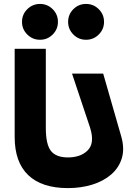

<svg xmlns="http://www.w3.org/2000/svg" viewBox="-20 -965 697 984"><path d="M119.9 -788.1Q92.8 -814.9 92.8 -853Q92.8 -891.1 119.9 -918Q147 -944.8 185.1 -944.8Q223.1 -944.8 250 -918Q276.9 -891.1 276.9 -853Q276.9 -814.9 250 -788.1Q223.1 -761.2 185.1 -761.2Q147 -761.2 119.9 -788.1ZM356 -788.1Q329.1 -814.9 329.1 -853Q329.1 -891.1 356 -918Q382.8 -944.8 420.9 -944.8Q459 -944.8 486.1 -918Q513.2 -891.1 513.2 -853Q513.2 -814.9 486.1 -788.1Q459 -761.2 420.9 -761.2Q382.8 -761.2 356 -788.1ZM55.2 -263.2V-714.8H214.8V-310.1Q214.8 -224.6 241.2 -191.4Q267.6 -158.2 328.1 -158.2Q358.9 -158.2 384 -166.5Q409.2 -174.8 428.2 -193.1Q447.3 -211.4 450.9 -240.2Q454.6 -269 441.9 -310.1L349.1 -587.9H508.8L602.1 -263.2Q619.1 -201.7 604 -153.1Q588.9 -104.5 549.6 -70.6Q510.3 -36.6 452.9 -18.8Q395.5 -1 328.1 -1Q194.3 -1 124.8 -67.4Q55.2 -133.8 55.2 -263.2Z"/></svg>

Font: Hussar Preview
Style: Bold
Weight: 700
Foundry: Cannot Into Space Fonts, PlusOne Fonts
Version: Version 2.29RC2 "Millennial"